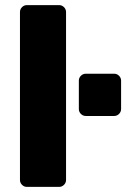

<svg xmlns="http://www.w3.org/2000/svg" viewBox="-20 -730 493 750"><path d="M58 0ZM211 0H85Q74 0 66 -8Q58 -16 58 -27V-683Q58 -694 66 -702Q74 -710 85 -710H211Q222 -710 230 -702Q238 -694 238 -683V-27Q238 -16 230 -8Q222 0 211 0ZM426 -277H315Q304 -277 296 -285Q288 -293 288 -304V-415Q288 -426 296 -434Q304 -442 315 -442H426Q437 -442 445 -434Q453 -426 453 -415V-304Q453 -293 445 -285Q437 -277 426 -277Z"/></svg>

Font: Hezaedrus
Style: Bold
Weight: 700
Designer: Hubert & Fischer
Foundry: Hubert & Fischer
Version: Version 1.10;September 3, 2019;FontCreator 11.5.0.2425 64-bi